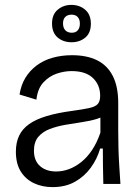

<svg xmlns="http://www.w3.org/2000/svg" viewBox="-20 -753 573 786"><path d="M195 13Q153 13 119 -3Q85 -19 65 -51Q45 -83 45 -132Q45 -170 58.5 -198Q72 -226 100 -245.5Q128 -265 171.5 -278Q215 -291 275 -299Q319 -305 344.5 -310.5Q370 -316 380 -327Q390 -338 390 -361Q390 -405 360.5 -433.5Q331 -462 273 -462Q243 -462 212 -451.5Q181 -441 157.5 -415.5Q134 -390 129 -345L60 -366Q66 -405 84 -434.5Q102 -464 130 -485Q158 -506 195 -516.5Q232 -527 275 -527Q335 -527 377 -506.5Q419 -486 441.5 -442.5Q464 -399 464 -331V-215Q464 -182 465 -144.5Q466 -107 468.5 -70Q471 -33 473 0H403Q402 -38 401.5 -73.5Q401 -109 401 -145H390Q378 -103 352 -67Q326 -31 287 -9Q248 13 195 13ZM210 -51Q236 -51 262 -60.5Q288 -70 312.5 -89.5Q337 -109 357 -139Q377 -169 391 -210V-293L419 -292Q405 -275 377.5 -266.5Q350 -258 316 -253Q282 -248 247.5 -242Q213 -236 184 -225Q155 -214 137 -193Q119 -172 119 -136Q119 -95 144 -73Q169 -51 210 -51ZM273 -580Q239 -580 216 -599.5Q193 -619 193 -657Q193 -694 216.5 -713.5Q240 -733 272 -733Q306 -733 329 -713Q352 -693 352 -656Q352 -618 329 -599Q306 -580 273 -580ZM274 -619Q290 -619 298.5 -629Q307 -639 307 -656Q307 -674 298 -683.5Q289 -693 273 -693Q257 -693 247.5 -684Q238 -675 238 -657Q238 -639 247.5 -629Q257 -619 274 -619Z"/></svg>

Font: Bricolage Grotesque 36pt Light
Style: Regular
Weight: 300
Designer: Mathieu Triay
Foundry: Atelier Triay
Version: Version 1.001;gftools[0.9.33.dev8+g029e19f]